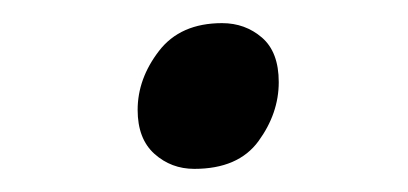

<svg xmlns="http://www.w3.org/2000/svg" viewBox="-20 -353 353 166"><path d="M148 -207Q128 -207 113.5 -220Q99 -233 99 -258Q99 -285 117.5 -309Q136 -333 172 -333Q192 -333 206.5 -320.5Q221 -308 221 -282Q221 -255 203.5 -231Q186 -207 148 -207Z"/></svg>

Font: Playwrite NL
Style: Regular
Weight: 400
Designer: Veronika Burian, José Scaglione
Foundry: TypeTogether
Version: Version 1.002